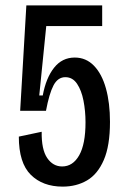

<svg xmlns="http://www.w3.org/2000/svg" viewBox="-20 -680 475 714"><path d="M213 14Q139 14 94.5 -30Q50 -74 50 -172L135 -190Q134 -124 155.5 -92.5Q177 -61 211 -61Q251 -61 274.5 -102.5Q298 -144 298 -225Q298 -267 290.5 -305.5Q283 -344 266.5 -368.5Q250 -393 223 -393Q195 -393 179 -362.5Q163 -332 151 -268H55L78 -660H360V-583H152L126 -325H139Q151 -390 181 -428Q211 -466 258 -466Q300 -466 329.5 -435.5Q359 -405 374 -351Q389 -297 389 -227Q389 -138 366 -85Q343 -32 303.5 -9Q264 14 213 14Z"/></svg>

Font: Bricolage Grotesque 12pt Condensed
Style: Regular
Weight: 400
Width: 3
Designer: Mathieu Triay
Foundry: Atelier Triay
Version: Version 1.001; ttfautohint (v1.8.4.7-5d5b);gftools[0.9.33.de